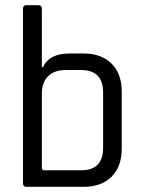

<svg xmlns="http://www.w3.org/2000/svg" viewBox="-20 -723 550 743"><path d="M152 -64H294Q379 -64 379 -151V-365Q379 -452 294 -452H235Q190 -452 166 -428Q142 -404 142 -361V-73Q142 -64 152 -64ZM69 -14V-689Q69 -703 83 -703H128Q142 -703 142 -689V-463H146Q171 -516 248 -516H304Q372 -516 411.5 -477Q451 -438 451 -369V-148Q451 -78 411.5 -39Q372 0 304 0H83Q69 0 69 -14Z"/></svg>

Font: Rajdhani Medium
Style: Regular
Weight: 500
Designer: Satya Rajpurohit, Jyotish Sonowal
Foundry: Indian Type Foundry
Version: Version 1.201 February 1, 2022